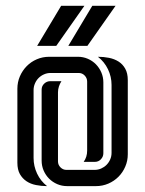

<svg xmlns="http://www.w3.org/2000/svg" viewBox="-20 -633 494 653"><path d="M177.2 -84Q177.2 -72.3 185.8 -63.7Q194.3 -55.2 206.1 -55.2H301.3Q313.5 -55.2 324 -59.8Q334.5 -64.5 342.3 -72.3Q350.1 -80.1 354.7 -90.6Q359.4 -101.1 359.4 -113.3V-344.2Q359.4 -372.1 347.2 -397.5Q335 -422.9 313 -439.9Q332.5 -439.9 350.8 -436.3Q369.1 -432.6 383.3 -423.6Q397.5 -414.6 406 -399.2Q414.6 -383.8 414.6 -360.4V-108.4Q414.6 -85.9 406 -66.2Q397.5 -46.4 382.8 -31.7Q368.2 -17.1 348.4 -8.5Q328.6 0 306.2 0H208.5Q190.4 0 174.6 -6.8Q158.7 -13.7 147 -25.4Q135.3 -37.1 128.4 -53Q121.6 -68.8 121.6 -86.9V-328.1Q121.6 -340.3 130.4 -348.6Q139.2 -356.9 150.9 -356.9H189Q183.6 -348.6 180.4 -338.9Q177.2 -329.1 177.2 -319.3ZM276.4 -355.5Q276.4 -367.2 268.1 -376Q259.8 -384.8 247.6 -384.8H151.9Q140.1 -384.8 129.6 -380.1Q119.1 -375.5 111.3 -367.7Q103.5 -359.9 98.9 -349.1Q94.2 -338.4 94.2 -326.7V-95.7Q94.2 -67.9 106.2 -42.5Q118.2 -17.1 140.1 0Q120.6 0 102.3 -3.7Q84 -7.3 70.1 -16.6Q56.2 -25.9 47.6 -41Q39.1 -56.2 39.1 -79.6V-331.1Q39.1 -353.5 47.6 -373.3Q56.2 -393.1 70.8 -408Q85.4 -422.9 105.2 -431.4Q125 -439.9 147.5 -439.9H245.1Q262.7 -439.9 278.6 -433.1Q294.4 -426.3 306.2 -414.3Q317.9 -402.3 324.7 -386.5Q331.5 -370.6 331.5 -353V-111.8Q331.5 -100.1 323.2 -91.3Q314.9 -82.5 302.7 -82.5H264.6Q276.4 -99.1 276.4 -120.6ZM267.1 -613.3 171.4 -477.1H106.4L188 -613.3ZM373 -613.3 277.3 -477.1H212.4L293.9 -613.3Z"/></svg>

Font: Isar CAT
Style: Regular
Weight: 400
Designer: Digitized by Peter Wiegel
Foundry: CAT-Fonts, Peter Wiegel
Version: Version 1.000; ttfautohint (v1.3)